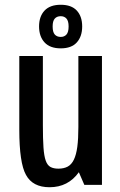

<svg xmlns="http://www.w3.org/2000/svg" viewBox="-20 -776 502 806"><path d="M160 -541V-251Q160 -193 162.5 -157Q165 -121 172 -101.5Q179 -82 192 -75Q205 -68 225 -68Q248 -68 264 -76.5Q280 -85 290 -105.5Q300 -126 304.5 -159.5Q309 -193 309 -243V-541H408V0H334L311 -53Q266 10 188 10Q117 10 89 -42Q61 -92 61 -232V-541ZM235 -573Q190 -573 167 -598Q144 -623 144 -665Q144 -707 167 -731.5Q190 -756 235 -756Q280 -756 302.5 -731.5Q325 -707 325 -665Q325 -623 302.5 -598Q280 -573 235 -573ZM235 -621Q250 -621 259 -631Q268 -641 268 -665Q268 -688 259 -698Q250 -708 235 -708Q219 -708 210 -698Q201 -688 201 -665Q201 -641 210 -631Q219 -621 235 -621Z"/></svg>

Font: Medium
Style: Regular
Weight: 500
Designer: Fernando Haro
Foundry: deFharo
Version: Version 1.787